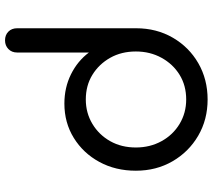

<svg xmlns="http://www.w3.org/2000/svg" viewBox="-60 -760 825 744"><g transform="rotate(-90 352.0 -388.5)"><path d="M338 4Q260 4 197.5 -32.5Q135 -69 98.5 -132Q62 -195 62 -274Q62 -353 96 -415.5Q130 -478 189 -514.5Q248 -551 322 -551Q384 -551 435.5 -525.5Q487 -500 520 -456V-734Q520 -755 533.5 -768Q547 -781 567 -781Q588 -781 601 -768Q614 -755 614 -734V-273Q614 -194 577.5 -131Q541 -68 478.5 -32Q416 4 338 4ZM338 -79Q392 -79 433.5 -104.5Q475 -130 499.5 -174.5Q524 -219 524 -274Q524 -330 499.5 -373.5Q475 -417 433.5 -442.5Q392 -468 338 -468Q286 -468 243.5 -442.5Q201 -417 176.5 -373.5Q152 -330 152 -274Q152 -219 176.5 -174.5Q201 -130 243.5 -104.5Q286 -79 338 -79Z"/></g></svg>

Font: Comfortaa SemiBold
Style: Regular
Weight: 600
Designer: Johan Aakerlund
Foundry: Johan Aakerlund
Version: Version 3.104; ttfautohint (v1.8.1.43-b0c9)